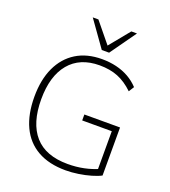

<svg xmlns="http://www.w3.org/2000/svg" viewBox="-165 -1055 1048 1183"><g transform="rotate(20 359.0 -463.5)"><path d="M402 8Q293 8 218 -34.5Q143 -77 105 -158Q67 -239 67 -353Q67 -465 104.5 -545.5Q142 -626 212 -669.5Q282 -713 381 -713Q431 -713 475 -702.5Q519 -692 556.5 -671Q594 -650 624 -618L602 -583Q553 -630 500.5 -651Q448 -672 380 -672Q251 -672 181.5 -588.5Q112 -505 112 -353Q112 -197 184 -115Q256 -33 401 -33Q457 -33 507 -43.5Q557 -54 600 -73L588 -35V-316H394V-355H628V-40Q604 -27 566 -16Q528 -5 485 1.5Q442 8 402 8ZM359 -765 238 -935H275L383 -803L491 -935H528L407 -765Z"/></g></svg>

Font: Nunito Sans 12pt ExtraLight ExtraLight
Style: Regular
Weight: 250
Version: Version 3.101;gftools[0.9.27]